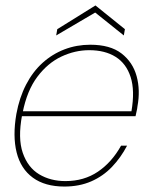

<svg xmlns="http://www.w3.org/2000/svg" viewBox="-20 -672 552 704"><path d="M216 12Q145 12 100.5 -20.5Q56 -53 41 -113Q26 -173 40 -254Q51 -314 75.5 -361.5Q100 -409 136 -441.5Q172 -474 216.5 -491Q261 -508 311 -508Q384 -508 425.5 -476Q467 -444 481 -392.5Q495 -341 484 -282Q483 -272 481 -264.5Q479 -257 477 -246H50L53 -264H462Q475 -340 459 -389.5Q443 -439 404 -463.5Q365 -488 307 -488Q255 -488 205 -464.5Q155 -441 117 -390.5Q79 -340 63 -259L61 -250Q45 -165 63.5 -111.5Q82 -58 123.5 -33Q165 -8 220 -8Q288 -8 339 -42.5Q390 -77 424 -138H446Q423 -94 390.5 -60Q358 -26 314.5 -7Q271 12 216 12ZM186 -542 190 -565 330 -652 438 -565 434 -542 329 -626Z"/></svg>

Font: DM Sans 28pt Thin
Style: Italic
Weight: 250
Italic angle: -10°
Version: Version 4.004;gftools[0.9.30]